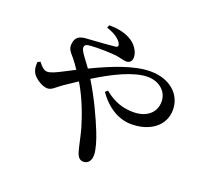

<svg xmlns="http://www.w3.org/2000/svg" viewBox="-141 -961 1282 1194"><g transform="rotate(20 500.0 -364.0)"><path d="M62 -431 44 -423C41 -387 46 -368 58 -348C76 -320 126 -290 156 -290C187 -290 202 -313 244 -342L328 -398C386 -301 420 -200 441 -131C458 -68 467 -14 476 14C486 48 500 62 524 62C555 62 573 37 573 1C573 -35 555 -94 536 -141C505 -219 452 -335 389 -437C505 -509 629 -571 722 -571C795 -571 854 -524 854 -455C854 -379 794 -334 711 -334C638 -334 580 -355 517 -406L502 -392C563 -304 643 -259 724 -259C847 -259 938 -326 938 -431C938 -532 856 -609 726 -609C621 -609 490 -558 353 -492C321 -537 281 -583 281 -604C281 -625 295 -629 322 -631C379 -635 460 -632 496 -627C519 -624 542 -615 561 -615C583 -615 598 -628 598 -654C598 -680 587 -705 566 -729C537 -761 479 -792 385 -790L379 -772C436 -754 470 -726 480 -703C487 -689 482 -681 468 -679C442 -676 372 -670 303 -666C268 -663 212 -668 205 -604C199 -566 222 -548 243 -522C256 -506 271 -486 288 -460L212 -421C177 -403 144 -387 121 -387C98 -387 78 -409 62 -431Z"/></g></svg>

Font: Noto Serif CJK JP SemiBold
Style: Regular
Weight: 600
Designer: Ryoko NISHIZUKA 西塚涼子 (kana & ideographs); Frank Grießhammer (Latin, Greek & Cyrillic); Wenlong ZHANG 张文龙 (bopomofo); San
Foundry: Adobe
Version: Version 2.001;hotconv 1.1.0;makeotfexe 2.6.0